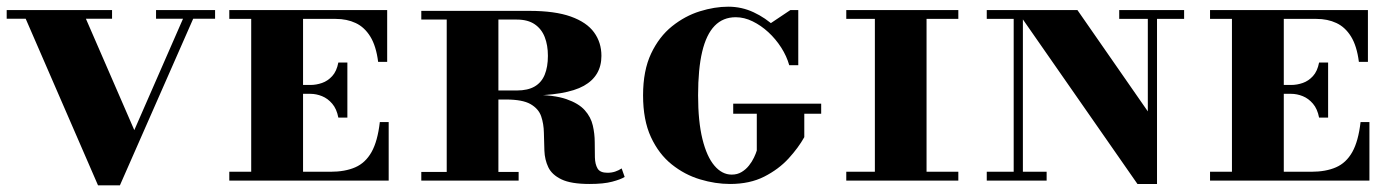

<svg xmlns="http://www.w3.org/2000/svg" viewBox="-20 -540 4169 574"><path d="M273 14 45.5 -510H225.5L381.5 -151L538.5 -510H569L338.5 14ZM0 -484V-510H315V-484ZM446.5 -484V-510H623V-484Z M991.5 -188.5Q986.5 -214.5 973.2 -230Q960 -245.5 942.8 -252.5Q925.5 -259.5 908 -259.5H853V-286H908Q925.5 -286 942.8 -292Q960 -298 973.2 -312.5Q986.5 -327 991.5 -353H1018.5V-188.5ZM1115.5 -175H1142V0H665.5V-26.5H731V-483.5H665.5V-510H1137.5V-355H1110.5Q1104.5 -402.5 1087 -430.8Q1069.5 -459 1043.2 -471.2Q1017 -483.5 983.5 -483.5H886V-26.5H968Q1011.5 -26.5 1042 -39.8Q1072.5 -53 1090.8 -85.5Q1109 -118 1115.5 -175Z M1395.5 -254V-269.5H1525Q1558 -269.5 1578.5 -281.5Q1599 -293.5 1608.5 -316.8Q1618 -340 1618 -373Q1618 -405 1608.5 -429.2Q1599 -453.5 1578.5 -467.5Q1558 -481.5 1525 -481.5H1239.5V-507.5H1562.5Q1639 -507.5 1686.5 -490.5Q1734 -473.5 1756 -443.2Q1778 -413 1778 -373Q1778 -313 1725.5 -283.5Q1673 -254 1550 -254ZM1239.5 0V-26H1530.5V0ZM1315.5 0V-507.5H1470V0ZM1742.5 10Q1687 10 1658.5 -3.8Q1630 -17.5 1619.2 -40Q1608.5 -62.5 1607.5 -89.5Q1606.5 -116.5 1606 -143.2Q1605.5 -170 1597.8 -192.5Q1590 -215 1566 -228.8Q1542 -242.5 1492.5 -242.5H1395.5V-256.5H1572.5Q1635.5 -256.5 1672.8 -243.8Q1710 -231 1728.2 -210.5Q1746.5 -190 1752.2 -165Q1758 -140 1758 -115Q1758 -90 1758.5 -69.5Q1759 -49 1766.5 -36.2Q1774 -23.5 1796 -23.5Q1808.5 -23.5 1819 -27Q1829.5 -30.5 1838.5 -36.5L1847.5 -11Q1835.5 -3.5 1810 3.2Q1784.5 10 1742.5 10Z M2162.5 10Q2118.5 10 2072.8 -3.8Q2027 -17.5 1988.2 -48.5Q1949.5 -79.5 1926 -130.2Q1902.5 -181 1902.5 -255Q1902.5 -329 1926.5 -379.8Q1950.5 -430.5 1989.2 -461.5Q2028 -492.5 2072.2 -506.2Q2116.5 -520 2157 -520Q2197.5 -520 2233.2 -503.2Q2269 -486.5 2297 -459.8Q2325 -433 2343.2 -402.8Q2361.5 -372.5 2366.5 -345H2339.5Q2332 -372 2315.5 -397.8Q2299 -423.5 2277 -443.8Q2255 -464 2230 -476.2Q2205 -488.5 2179.5 -488.5Q2141.5 -488.5 2116.5 -462.8Q2091.5 -437 2079.2 -385.2Q2067 -333.5 2067 -255Q2067 -177 2080 -124.2Q2093 -71.5 2115.8 -44.8Q2138.5 -18 2167.5 -18Q2184.5 -18 2197.2 -25.8Q2210 -33.5 2219.2 -45.2Q2228.5 -57 2234.2 -69.2Q2240 -81.5 2242.5 -90V-211.5H2384.5V-130Q2367 -98.5 2337.5 -66.2Q2308 -34 2264.8 -12Q2221.5 10 2162.5 10ZM2172 -200V-230H2435V-200ZM2366.5 -345Q2354 -367.5 2340.8 -386.8Q2327.5 -406 2311.8 -424.8Q2296 -443.5 2275 -464.5L2343 -510H2366.5Z M2595.5 0V-510H2750V0ZM2510 0V-26.5H2845V0ZM2510 -483.5V-510H2845V-483.5Z M3380.5 10 3018.5 -510H3201L3411.5 -207V-510H3439V10ZM2930 0V-26.5H3109V0ZM3010.5 0V-483.5H2930V-510H3038V0ZM3326 -483.5V-510H3520V-483.5Z M3923.5 -188.5Q3918.5 -214.5 3905.2 -230Q3892 -245.5 3874.8 -252.5Q3857.5 -259.5 3840 -259.5H3785V-286H3840Q3857.5 -286 3874.8 -292Q3892 -298 3905.2 -312.5Q3918.5 -327 3923.5 -353H3950.5V-188.5ZM4047.5 -175H4074V0H3597.5V-26.5H3663V-483.5H3597.5V-510H4069.5V-355H4042.5Q4036.5 -402.5 4019 -430.8Q4001.5 -459 3975.2 -471.2Q3949 -483.5 3915.5 -483.5H3818V-26.5H3900Q3943.5 -26.5 3974 -39.8Q4004.5 -53 4022.8 -85.5Q4041 -118 4047.5 -175Z"/></svg>

Font: Bodoni Moda SC 9pt
Style: Bold
Weight: 700
Designer: Owen Earl
Foundry: indestructible type
Version: Version 2.005